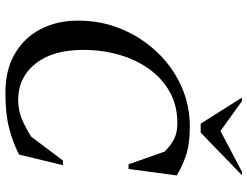

<svg xmlns="http://www.w3.org/2000/svg" viewBox="-122 -780 912 708"><g transform="rotate(90 334.0 -426.0)"><path d="M322 10Q238 10 178.5 -24.5Q119 -59 87.5 -119.5Q56 -180 56 -259Q56 -343 87 -417.5Q118 -492 172 -549Q226 -606 296.5 -638Q367 -670 446 -670Q504 -670 543 -659Q582 -648 627 -622L603 -444H586L539 -577Q516 -600 492.5 -612Q469 -624 434 -624Q370 -624 320 -596.5Q270 -569 235 -520.5Q200 -472 182 -409.5Q164 -347 164 -277Q164 -164 215 -100.5Q266 -37 348 -37Q388 -37 422 -52Q456 -67 484 -85L572 -202H589L550 -40Q504 -17 452 -3.5Q400 10 322 10ZM436 -710 340 -862H353L463 -783L613 -862H626L469 -710Z"/></g></svg>

Font: Spectral SC Medium
Style: Italic
Weight: 500
Italic angle: -10°
Designer: Jean-Baptiste Levee
Foundry: Production Type
Version: Version 2.001